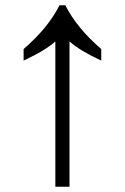

<svg xmlns="http://www.w3.org/2000/svg" viewBox="-20 -712 476 732"><path d="M191 0V-554Q152 -519 70 -481V-525Q163 -605 207 -692H229Q273 -605 366 -525V-481Q284 -519 245 -554V0Z"/></svg>

Font: ltelugu85
Style: Book
Weight: 400
Designer: Jelle Bosma - Monotype Design Team
Foundry: Monotype Imaging Inc.
Version: Version 2.003